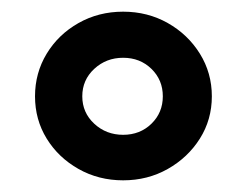

<svg xmlns="http://www.w3.org/2000/svg" viewBox="-20 -847 423 329"><path d="M40 -682Q40 -722 60 -755Q80 -788 114.5 -807.5Q149 -827 191 -827Q233 -827 267.5 -807.5Q302 -788 322.5 -755Q343 -722 343 -682Q343 -642 322.5 -609.5Q302 -577 267.5 -557.5Q233 -538 191 -538Q149 -538 114.5 -557.5Q80 -577 60 -609.5Q40 -642 40 -682ZM121 -682Q121 -654 141.5 -635Q162 -616 191 -616Q220 -616 239.5 -635Q259 -654 259 -682Q259 -710 239.5 -729Q220 -748 191 -748Q162 -748 141.5 -729Q121 -710 121 -682Z"/></svg>

Font: Glory ExtraBold
Style: Regular
Weight: 800
Designer: Robert Leuschke
Foundry: Robert Leuschke
Version: Version 1.011